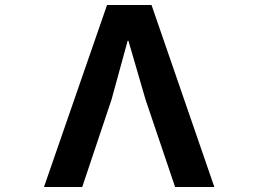

<svg xmlns="http://www.w3.org/2000/svg" viewBox="-20 -753 1040 773"><path d="M311 0H157L411 -733H590L843 0H685L566 -352L497 -589H494L429 -352Z"/></svg>

Font: IBM Plex Sans JP
Style: Bold
Weight: 700
Designer: Mike Abbink; Paul van der Laan; Pieter van Rosmalen; Wujin Sim; Yejin Wi; Jinhee Kim; Boomi Park; Yona Kim; Kichan Ma
Foundry: Sandoll Inc.
Version: Version 1.001